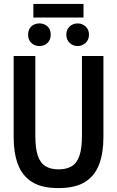

<svg xmlns="http://www.w3.org/2000/svg" viewBox="-20 -949 600 984"><path d="M279 15Q194 15 144 -16.5Q94 -48 72 -106.5Q50 -165 50 -244V-662H161V-254Q161 -188 174 -150.5Q187 -113 213.5 -97Q240 -81 280 -81Q321 -81 347.5 -97Q374 -113 387 -150.5Q400 -188 400 -254V-662H510V-244Q510 -165 488 -106.5Q466 -48 416 -16.5Q366 15 279 15ZM182 -713Q157 -713 140.5 -729Q124 -745 124 -771Q124 -798 140.5 -813.5Q157 -829 182 -829Q207 -829 223.5 -813.5Q240 -798 240 -771Q240 -745 223.5 -729Q207 -713 182 -713ZM378 -713Q354 -713 337 -729Q320 -745 320 -771Q320 -798 337 -813.5Q354 -829 378 -829Q401 -829 418.5 -813.5Q436 -798 436 -771Q436 -745 418.5 -729Q401 -713 378 -713ZM151 -859V-929H408V-859Z"/></svg>

Font: Ubuntu Sans Mono Medium
Style: Regular
Weight: 500
Monospace: yes
Designer: Dalton Maag Ltd
Foundry: Dalton Maag Ltd
Version: Version 1.006